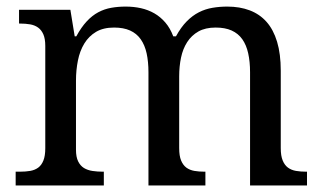

<svg xmlns="http://www.w3.org/2000/svg" viewBox="-20 -566 985 586"><path d="M296.9 -42V0H27.8V-42H41Q58.1 -42 72.3 -44.4Q86.4 -46.9 96.7 -54.4Q106.9 -62 112.5 -76.2Q118.2 -90.3 118.2 -113.8V-425.8Q118.2 -447.8 112.3 -461.2Q106.4 -474.6 96.2 -481.9Q85.9 -489.3 71.8 -491.7Q57.6 -494.1 41 -494.1H38.1V-536.1H194.8L208 -455.1H212.9Q228 -482.9 244.6 -500.7Q261.2 -518.6 280 -528.6Q298.8 -538.6 319.6 -542.2Q340.3 -545.9 363.8 -545.9Q388.2 -545.9 410.2 -541Q432.1 -536.1 450.9 -525.4Q469.7 -514.6 484.6 -497.3Q499.5 -480 508.8 -455.1H517.1Q532.2 -482.9 549.8 -500.7Q567.4 -518.6 587.2 -528.6Q606.9 -538.6 628.7 -542.2Q650.4 -545.9 673.8 -545.9Q711.9 -545.9 742.2 -534.4Q772.5 -522.9 793.5 -499.3Q814.5 -475.6 825.7 -438.5Q836.9 -401.4 836.9 -350.1V-113.8Q836.9 -90.3 842.8 -76.2Q848.6 -62 858.9 -54.4Q869.1 -46.9 883.3 -44.4Q897.5 -42 914.1 -42H917V0H743.2V-345.2Q743.2 -377.9 737.5 -403.3Q731.9 -428.7 719.5 -446.3Q707 -463.9 687 -472.9Q667 -481.9 638.2 -481.9Q606.9 -481.9 585.7 -470Q564.5 -458 551.3 -437.5Q538.1 -417 532.5 -390.1Q526.9 -363.3 526.9 -333V-113.8Q526.9 -90.3 532.7 -76.2Q538.6 -62 548.8 -54.4Q559.1 -46.9 573.2 -44.4Q587.4 -42 604 -42H606.9V0H433.1V-345.2Q433.1 -377.9 427.5 -403.3Q421.9 -428.7 409.4 -446.3Q397 -463.9 377 -472.9Q356.9 -481.9 328.1 -481.9Q295.4 -481.9 273.2 -468.8Q251 -455.6 237.3 -433.1Q223.6 -410.6 217.8 -381.3Q211.9 -352.1 211.9 -319.8V-108.9Q211.9 -86.9 218.5 -73.5Q225.1 -60.1 236.3 -53.2Q247.6 -46.4 262.5 -44.2Q277.3 -42 293.9 -42Z"/></svg>

Font: Droid Serif
Style: Regular
Weight: 400
Designer: Monotype Design team
Foundry: Monotype Imaging Inc.
Version: Version 1.03